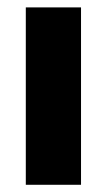

<svg xmlns="http://www.w3.org/2000/svg" viewBox="-20 -512 296 532"><path d="M51.5 0V-491.5H204.5V0Z"/></svg>

Font: Anek Tamil Medium
Style: Bold
Weight: 700
Version: Version 1.003